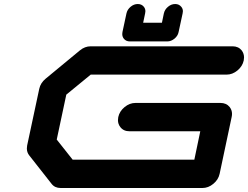

<svg xmlns="http://www.w3.org/2000/svg" viewBox="-20 -940 1240 960"><path d="M629.4 -732.9Q609.9 -732.9 599.1 -746.6Q591.3 -756.3 591.3 -770Q591.3 -774.9 592.3 -779.8L612.3 -873Q616.7 -892.6 633.1 -906.2Q649.4 -919.9 668.9 -919.9Q688 -919.9 699.2 -906.2Q707 -896.5 707 -883.8Q707 -878.9 705.6 -873L695.8 -826.2H789.6L799.3 -873Q803.7 -892.6 820.1 -906.2Q836.4 -919.9 856 -919.9Q875 -919.9 886.2 -906.2Q894.5 -896.5 894.5 -883.8Q894.5 -878.4 893.1 -873L873 -779.8Q869.1 -760.3 852.3 -746.6Q835.4 -732.9 816.4 -732.9ZM1138.2 -354.5 1078.1 -70.8Q1071.8 -41.5 1046.6 -20.8Q1021.5 0 992.2 0H283.2Q253.9 0 237.8 -21L126.5 -162.6Q114.3 -177.7 114.3 -197.8Q114.3 -204.6 115.7 -212.4L176.3 -496.1Q182.6 -525.4 208 -546.4L379.4 -688Q404.3 -708.5 433.6 -708.5H1142.6Q1171.9 -708.5 1188.5 -688Q1200.2 -672.4 1200.2 -652.8Q1200.2 -645.5 1198.7 -637.7Q1192.4 -608.4 1167.2 -587.6Q1142.1 -566.9 1112.8 -566.9H433.6L311.5 -466.8L263.7 -242.2L343.3 -141.6H951.7L981.4 -283.7H627Q597.7 -283.7 581.5 -304.7Q569.8 -319.8 569.8 -339.4Q569.8 -346.7 571.3 -354.5Q577.6 -383.8 602.8 -404.5Q627.9 -425.3 657.2 -425.3H1082.5Q1111.8 -425.3 1128.4 -404.8Q1140.1 -389.6 1140.1 -370.6Q1140.1 -362.8 1138.2 -354.5Z"/></svg>

Font: Robtronika
Style: Italic
Weight: 400
Italic angle: -12°
Designer: GGBot
Version: 1.00